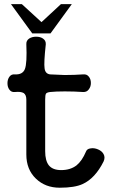

<svg xmlns="http://www.w3.org/2000/svg" viewBox="-20 -877 540 915"><path d="M105.5 -402.3V-140.6Q105.5 -69.3 151.4 -25.4Q196.3 17.6 264.6 17.6Q335.9 17.6 374 0Q433.6 -27.3 473.6 -107.4Q482.4 -127 473.6 -142.6Q465.8 -157.2 447.3 -165Q428.7 -172.9 412.1 -169.9Q394.5 -168 389.6 -154.3Q371.1 -110.4 344.7 -88.9Q315.4 -66.4 271.5 -66.4Q231.4 -66.4 212.9 -88.9Q195.3 -111.3 195.3 -156.2V-402.3Q195.3 -424.8 199.2 -430.7Q203.1 -436.5 218.8 -438.5Q245.1 -441.4 289.1 -441.4Q334 -441.4 376 -438.5Q393.6 -437.5 403.3 -451.2Q413.1 -463.9 413.1 -481.4Q413.1 -500 403.3 -511.7Q393.6 -524.4 376 -522.5Q335 -519.5 288.1 -519.5Q249 -520.5 218.8 -522.5Q195.3 -525.4 192.4 -551.8Q188.5 -576.2 198.2 -666Q199.2 -683.6 184.6 -693.4Q171.9 -702.1 152.3 -702.1Q132.8 -702.1 119.1 -693.4Q104.5 -683.6 105.5 -666Q109.4 -575.2 98.6 -547.9Q87.9 -520.5 50.8 -522.5Q34.2 -524.4 24.4 -510.7Q15.6 -498 15.6 -480.5Q15.6 -461.9 24.4 -450.2Q34.2 -436.5 50.8 -438.5Q79.1 -441.4 92.8 -433.6Q105.5 -424.8 105.5 -402.3ZM84 -857.4H32.2L133.8 -717.8H220.7L322.3 -857.4H270.5L177.7 -771.5Z"/></svg>

Font: GungsuhChe
Style: Regular
Weight: 400
Monospace: yes
Version: Version 2.21